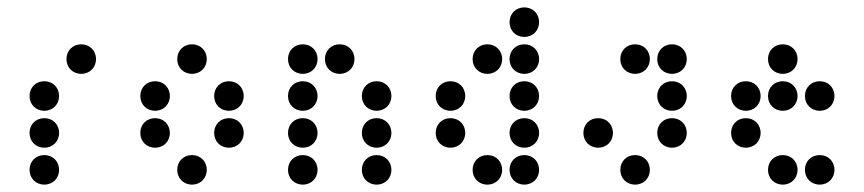

<svg xmlns="http://www.w3.org/2000/svg" viewBox="-20 -510 2340 520"><path d="M200 -310C223 -310 240 -327 240 -350C240 -373 223 -390 200 -390C177 -390 160 -373 160 -350C160 -327 177 -310 200 -310ZM100 -210C123 -210 140 -227 140 -250C140 -273 123 -290 100 -290C77 -290 60 -273 60 -250C60 -227 77 -210 100 -210ZM100 -110C123 -110 140 -127 140 -150C140 -173 123 -190 100 -190C77 -190 60 -173 60 -150C60 -127 77 -110 100 -110ZM100 -10C123 -10 140 -27 140 -50C140 -73 123 -90 100 -90C77 -90 60 -73 60 -50C60 -27 77 -10 100 -10Z M500 -310C523 -310 540 -327 540 -350C540 -373 523 -390 500 -390C477 -390 460 -373 460 -350C460 -327 477 -310 500 -310ZM400 -210C423 -210 440 -227 440 -250C440 -273 423 -290 400 -290C377 -290 360 -273 360 -250C360 -227 377 -210 400 -210ZM600 -210C623 -210 640 -227 640 -250C640 -273 623 -290 600 -290C577 -290 560 -273 560 -250C560 -227 577 -210 600 -210ZM400 -110C423 -110 440 -127 440 -150C440 -173 423 -190 400 -190C377 -190 360 -173 360 -150C360 -127 377 -110 400 -110ZM600 -110C623 -110 640 -127 640 -150C640 -173 623 -190 600 -190C577 -190 560 -173 560 -150C560 -127 577 -110 600 -110ZM500 -10C523 -10 540 -27 540 -50C540 -73 523 -90 500 -90C477 -90 460 -73 460 -50C460 -27 477 -10 500 -10Z M800 -310C823 -310 840 -327 840 -350C840 -373 823 -390 800 -390C777 -390 760 -373 760 -350C760 -327 777 -310 800 -310ZM900 -310C923 -310 940 -327 940 -350C940 -373 923 -390 900 -390C877 -390 860 -373 860 -350C860 -327 877 -310 900 -310ZM800 -210C823 -210 840 -227 840 -250C840 -273 823 -290 800 -290C777 -290 760 -273 760 -250C760 -227 777 -210 800 -210ZM1000 -210C1023 -210 1040 -227 1040 -250C1040 -273 1023 -290 1000 -290C977 -290 960 -273 960 -250C960 -227 977 -210 1000 -210ZM800 -110C823 -110 840 -127 840 -150C840 -173 823 -190 800 -190C777 -190 760 -173 760 -150C760 -127 777 -110 800 -110ZM1000 -110C1023 -110 1040 -127 1040 -150C1040 -173 1023 -190 1000 -190C977 -190 960 -173 960 -150C960 -127 977 -110 1000 -110ZM800 -10C823 -10 840 -27 840 -50C840 -73 823 -90 800 -90C777 -90 760 -73 760 -50C760 -27 777 -10 800 -10ZM1000 -10C1023 -10 1040 -27 1040 -50C1040 -73 1023 -90 1000 -90C977 -90 960 -73 960 -50C960 -27 977 -10 1000 -10Z M1400 -410C1423 -410 1440 -427 1440 -450C1440 -473 1423 -490 1400 -490C1377 -490 1360 -473 1360 -450C1360 -427 1377 -410 1400 -410ZM1300 -310C1323 -310 1340 -327 1340 -350C1340 -373 1323 -390 1300 -390C1277 -390 1260 -373 1260 -350C1260 -327 1277 -310 1300 -310ZM1400 -310C1423 -310 1440 -327 1440 -350C1440 -373 1423 -390 1400 -390C1377 -390 1360 -373 1360 -350C1360 -327 1377 -310 1400 -310ZM1200 -210C1223 -210 1240 -227 1240 -250C1240 -273 1223 -290 1200 -290C1177 -290 1160 -273 1160 -250C1160 -227 1177 -210 1200 -210ZM1400 -210C1423 -210 1440 -227 1440 -250C1440 -273 1423 -290 1400 -290C1377 -290 1360 -273 1360 -250C1360 -227 1377 -210 1400 -210ZM1200 -110C1223 -110 1240 -127 1240 -150C1240 -173 1223 -190 1200 -190C1177 -190 1160 -173 1160 -150C1160 -127 1177 -110 1200 -110ZM1400 -110C1423 -110 1440 -127 1440 -150C1440 -173 1423 -190 1400 -190C1377 -190 1360 -173 1360 -150C1360 -127 1377 -110 1400 -110ZM1300 -10C1323 -10 1340 -27 1340 -50C1340 -73 1323 -90 1300 -90C1277 -90 1260 -73 1260 -50C1260 -27 1277 -10 1300 -10ZM1400 -10C1423 -10 1440 -27 1440 -50C1440 -73 1423 -90 1400 -90C1377 -90 1360 -73 1360 -50C1360 -27 1377 -10 1400 -10Z M1700 -310C1723 -310 1740 -327 1740 -350C1740 -373 1723 -390 1700 -390C1677 -390 1660 -373 1660 -350C1660 -327 1677 -310 1700 -310ZM1800 -310C1823 -310 1840 -327 1840 -350C1840 -373 1823 -390 1800 -390C1777 -390 1760 -373 1760 -350C1760 -327 1777 -310 1800 -310ZM1800 -210C1823 -210 1840 -227 1840 -250C1840 -273 1823 -290 1800 -290C1777 -290 1760 -273 1760 -250C1760 -227 1777 -210 1800 -210ZM1600 -110C1623 -110 1640 -127 1640 -150C1640 -173 1623 -190 1600 -190C1577 -190 1560 -173 1560 -150C1560 -127 1577 -110 1600 -110ZM1800 -110C1823 -110 1840 -127 1840 -150C1840 -173 1823 -190 1800 -190C1777 -190 1760 -173 1760 -150C1760 -127 1777 -110 1800 -110ZM1700 -10C1723 -10 1740 -27 1740 -50C1740 -73 1723 -90 1700 -90C1677 -90 1660 -73 1660 -50C1660 -27 1677 -10 1700 -10Z M2100 -310C2123 -310 2140 -327 2140 -350C2140 -373 2123 -390 2100 -390C2077 -390 2060 -373 2060 -350C2060 -327 2077 -310 2100 -310ZM2000 -210C2023 -210 2040 -227 2040 -250C2040 -273 2023 -290 2000 -290C1977 -290 1960 -273 1960 -250C1960 -227 1977 -210 2000 -210ZM2100 -210C2123 -210 2140 -227 2140 -250C2140 -273 2123 -290 2100 -290C2077 -290 2060 -273 2060 -250C2060 -227 2077 -210 2100 -210ZM2200 -210C2223 -210 2240 -227 2240 -250C2240 -273 2223 -290 2200 -290C2177 -290 2160 -273 2160 -250C2160 -227 2177 -210 2200 -210ZM2000 -110C2023 -110 2040 -127 2040 -150C2040 -173 2023 -190 2000 -190C1977 -190 1960 -173 1960 -150C1960 -127 1977 -110 2000 -110ZM2100 -10C2123 -10 2140 -27 2140 -50C2140 -73 2123 -90 2100 -90C2077 -90 2060 -73 2060 -50C2060 -27 2077 -10 2100 -10ZM2200 -10C2223 -10 2240 -27 2240 -50C2240 -73 2223 -90 2200 -90C2177 -90 2160 -73 2160 -50C2160 -27 2177 -10 2200 -10Z"/></svg>

Font: TINY 5x3 80
Style: Regular
Weight: 200
Designer: Jack Halten Fahnestock
Foundry: Velvetyne Type Foundry
Version: Version 1.002;hotconv 1.0.109;makeotfexe 2.5.65596